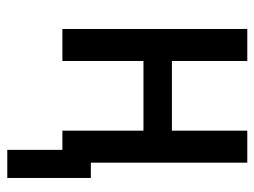

<svg xmlns="http://www.w3.org/2000/svg" viewBox="-108 -452 715 540"><g transform="rotate(90 250.0 -182.5)"><path d="M402 155V0H348V-228H152V0H62V-520H152V-308H348V-520H438V-80H481V155Z"/></g></svg>

Font: Iosevka Fixed Medium
Style: Regular
Weight: 500
Monospace: yes
Designer: Belleve Invis
Foundry: Belleve Invis
Version: Version 32.3.0